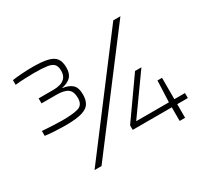

<svg xmlns="http://www.w3.org/2000/svg" viewBox="-139 -893 1174 1098"><g transform="rotate(-30 447.5 -344.0)"><path d="M181 -304Q152 -304 113.5 -306Q75 -308 47 -312V-344Q81 -342 117.5 -340Q154 -338 177 -338Q252 -338 286 -349Q320 -360 320 -405Q320 -447 297.5 -464.5Q275 -482 222 -482H124V-515H222Q246 -515 267 -521Q288 -527 301.5 -543Q315 -559 315 -588Q315 -617 302 -631Q289 -645 257.5 -649.5Q226 -654 170 -654Q145 -654 111.5 -652.5Q78 -651 49 -648V-679Q76 -683 114 -685.5Q152 -688 183 -688Q246 -688 282.5 -679Q319 -670 334.5 -648.5Q350 -627 350 -589Q350 -548 329.5 -527.5Q309 -507 272 -500V-498Q311 -493 333 -473.5Q355 -454 355 -407Q355 -373 341.5 -350Q328 -327 290.5 -315.5Q253 -304 181 -304ZM196 0 717 -688H764L242 0ZM758 0V-90H500V-120L680 -375H722L542 -123H758L764 -264H794V-123H864V-90H794V0Z"/></g></svg>

Font: Saira Expanded Thin
Style: Regular
Weight: 250
Width: 7
Designer: Hector Gatti with collaboration of the Omnibus-Type team
Foundry: Omnibus-Type
Version: Version 1.101